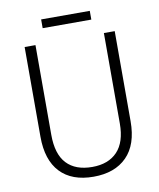

<svg xmlns="http://www.w3.org/2000/svg" viewBox="-92 -912 826 995"><g transform="rotate(-10 321.0 -415.0)"><path d="M558 -240Q558 -117 495 -53.5Q432 10 320 10Q206 10 145 -54.5Q84 -119 84 -242V-714H141V-242Q141 -140 187.5 -90.5Q234 -41 322 -41Q407 -41 454 -90.5Q501 -140 501 -238V-714H558ZM449 -840V-794H193V-840Z"/></g></svg>

Font: Noto Sans Myanmar SemiCondensed Light
Style: Regular
Weight: 300
Width: 4
Designer: Monotype Design Team
Foundry: Monotype Imaging Inc.
Version: Version 2.107; ttfautohint (v1.8.4.7-5d5b)